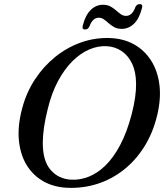

<svg xmlns="http://www.w3.org/2000/svg" viewBox="-20 -897 808 930"><path d="M510.5 -712.8Q577.2 -710.8 628.4 -682.5Q679.5 -654.1 711.5 -604.3Q743.5 -554.4 752.1 -487.2Q760.7 -419.9 741.6 -339.6Q720.7 -252.6 678.4 -185.7Q636.1 -118.8 578.2 -73.6Q520.3 -28.3 451.8 -6.5Q383.2 15.4 309.3 12.7Q242.4 10.5 191 -18.3Q139.6 -47.1 108.6 -98.3Q77.6 -149.6 71.3 -219.9Q65 -290.3 88.3 -375.7Q108.8 -451 150.1 -513.6Q191.4 -576.2 248.1 -621.8Q304.9 -667.4 371.9 -691.2Q438.9 -715 510.5 -712.8ZM325.9 -26.6Q367.7 -24.6 409.7 -41.1Q451.8 -57.6 490.7 -95.4Q529.6 -133.2 562.2 -194.8Q594.9 -256.3 617.9 -344Q629.4 -388.4 634.5 -425.4Q639.7 -462.4 639.1 -492.9Q638.5 -550.3 619.4 -589.6Q600.4 -628.9 568.7 -649.9Q537 -671 497.8 -673.2Q455.3 -675.8 412.4 -657.4Q369.4 -639 330.7 -600.5Q291.9 -562 261 -504.2Q230 -446.4 211.5 -370.3Q199 -320.6 193.3 -280.5Q187.6 -240.4 187.3 -208.7Q186.3 -118.9 225 -74.2Q263.6 -29.4 325.9 -26.6ZM569.8 -757.1Q548.8 -757.1 533.8 -765.3Q518.7 -773.5 506.8 -784.1Q494.8 -794.8 483.4 -803Q472.1 -811.2 458.3 -811.2Q428.5 -811.2 412.9 -768.3Q405.8 -754.2 392 -754.2Q374.9 -754.2 381.5 -775.3Q394.3 -824.5 419.9 -849.3Q445.6 -874 478.8 -874Q499.8 -874 514.9 -865.8Q529.9 -857.6 541.7 -847.1Q553.5 -836.5 565 -828.3Q576.5 -820.1 590.6 -820.1Q620.8 -820.1 635.7 -862.7Q642.5 -877.1 656.9 -877.1Q674 -877.1 667.1 -855.7Q654.3 -806.3 628.6 -781.7Q602.8 -757.1 569.8 -757.1Z"/></svg>

Font: Fraunces
Style: Italic
Weight: 900
Italic angle: -16°
Version: Version 1.000;[0bf87f6ff]